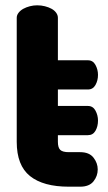

<svg xmlns="http://www.w3.org/2000/svg" viewBox="-20 -703 406 723"><path d="M198 -304H311Q330 -304 339.5 -286.5Q349 -269 349 -249Q349 -227 339.5 -210.5Q330 -194 311 -194H198V-169Q198 -147 207 -138.5Q216 -130 239 -130H282Q316 -130 332 -109.5Q348 -89 348 -65Q348 -40 332 -20Q316 0 282 0H239Q143 0 93 -40Q43 -80 43 -169V-636Q43 -646 50 -655Q57 -664 68 -670Q79 -676 92.5 -679.5Q106 -683 120 -683Q135 -683 149 -679.5Q163 -676 174 -670Q185 -664 191.5 -655Q198 -646 198 -636V-476H311Q330 -476 339.5 -458.5Q349 -441 349 -421Q349 -400 339.5 -383Q330 -366 311 -366H198Z"/></svg>

Font: AkaAcidDosis
Style: ExtraBold
Weight: 800
Designer: Edgar Tolentino, Pablo Impallari, Igino Marini, Aka-Acid
Foundry: Edgar Tolentino, Pablo Impallari, Igino Marini, Aka-Acid
Version: Version 1.007